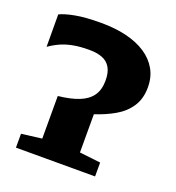

<svg xmlns="http://www.w3.org/2000/svg" viewBox="-108 -653 681 741"><g transform="rotate(20 232.0 -282.5)"><path d="M38.5 0V-57L122 -67.5V-242.5Q173.5 -248 207.2 -261.5Q241 -275 258 -299.2Q275 -323.5 275 -361.5Q275 -394 263.5 -414Q252 -434 230 -442.8Q208 -451.5 175.5 -451.5Q138.5 -451.5 110.5 -446.2Q82.5 -441 59.8 -430.8Q37 -420.5 16.5 -406L16 -539Q37 -549.5 77.8 -557.2Q118.5 -565 184 -565Q241 -565 287.5 -553.8Q334 -542.5 367.5 -520.5Q401 -498.5 419.2 -466.5Q437.5 -434.5 437.5 -392.5Q437.5 -346 416.2 -313.5Q395 -281 358.5 -259.8Q322 -238.5 277 -224V-67L363.5 -57V0Z"/></g></svg>

Font: Merriweather 36pt ExtraBold
Style: Regular
Weight: 800
Designer: Eben Sorkin
Foundry: Eben Sorkin
Version: Version 2.100